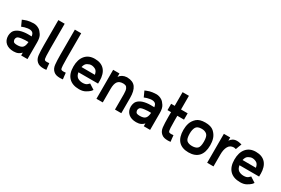

<svg xmlns="http://www.w3.org/2000/svg" viewBox="90 -1980 4615 3158"><g transform="rotate(30 2397.5 -401.5)"><path d="M487.3 -314.5Q487.3 -209 487.3 1Q447.3 1 367.2 1Q367.2 -16.6 367.2 -52.7Q344.7 -26.4 309.6 -9.8Q274.4 6.8 223.6 6.8Q223.6 6.8 223.6 6.8Q222.7 6.8 222.7 6.8Q128.9 6.8 74.2 -41Q19.5 -89.8 19.5 -172.9Q19.5 -209 34.2 -246.1Q48.8 -282.2 89.8 -309.6Q112.3 -325.2 143.6 -335.9Q175.8 -346.7 217.8 -352.5Q253.9 -357.4 293 -357.4Q332 -357.4 361.3 -356.4Q358.4 -376 350.6 -395.5Q342.8 -414.1 328.1 -424.8Q295.9 -447.3 237.3 -438.5Q177.7 -429.7 129.9 -408.2Q114.3 -443.4 82 -513.7Q93.8 -519.5 115.2 -527.3Q135.7 -536.1 163.1 -543.9Q212.9 -557.6 276.4 -558.6Q278.3 -559.6 281.2 -559.6Q340.8 -559.6 392.6 -526.4Q424.8 -504.9 456.1 -456.1Q487.3 -409.2 487.3 -317.4Q487.3 -316.4 487.3 -314.5ZM361.3 -250Q351.6 -250 339.8 -250Q322.3 -250 299.8 -250Q262.7 -248 233.4 -244.1Q168.9 -235.4 154.3 -215.8Q139.6 -196.3 139.6 -172.9Q139.6 -159.2 150.4 -136.7Q161.1 -113.3 223.6 -113.3Q296.9 -113.3 326.2 -143.6Q356.4 -173.8 361.3 -250Z M667 -35.2Q622.1 -75.2 614.3 -146.5Q606.4 -216.8 606.4 -336.9Q606.4 -408.2 606.4 -460.9Q606.4 -513.7 606.4 -551.8Q606.4 -583 606.4 -605.5Q606.4 -628.9 606.4 -645.5Q606.4 -700.2 606.4 -712.9Q606.4 -726.6 606.4 -761.7Q606.4 -770.5 606.4 -781.2Q606.4 -793 606.4 -808.6Q646.5 -808.6 726.6 -808.6Q726.6 -651.4 726.6 -336.9Q726.6 -262.7 729.5 -200.2Q731.4 -137.7 747.1 -125Q750 -122.1 766.6 -118.2Q783.2 -115.2 831.1 -120.1Q833 -102.5 835 -88.9Q835.9 -75.2 836.9 -66.4Q841.8 -27.3 841.8 -26.4Q841.8 -25.4 844.7 -1Q831.1 0 815.4 2Q800.8 2.9 786.1 2.9Q753.9 2.9 722.7 -4.9Q691.4 -12.7 667 -35.2Z M980.5 -35.2Q935.5 -75.2 927.7 -146.5Q919.9 -216.8 919.9 -336.9Q919.9 -408.2 919.9 -460.9Q919.9 -513.7 919.9 -551.8Q919.9 -583 919.9 -605.5Q919.9 -628.9 919.9 -645.5Q919.9 -700.2 919.9 -712.9Q919.9 -726.6 919.9 -761.7Q919.9 -770.5 919.9 -781.2Q919.9 -793 919.9 -808.6Q960 -808.6 1040 -808.6Q1040 -651.4 1040 -336.9Q1040 -262.7 1043 -200.2Q1044.9 -137.7 1060.5 -125Q1063.5 -122.1 1080.1 -118.2Q1096.7 -115.2 1144.5 -120.1Q1146.5 -102.5 1148.4 -88.9Q1149.4 -75.2 1150.4 -66.4Q1155.3 -27.3 1155.3 -26.4Q1155.3 -25.4 1158.2 -1Q1144.5 0 1128.9 2Q1114.3 2.9 1099.6 2.9Q1067.4 2.9 1036.1 -4.9Q1004.9 -12.7 980.5 -35.2Z M1694.3 -279.3Q1694.3 -262.7 1694.3 -230.5Q1569.3 -230.5 1321.3 -230.5Q1332 -165 1371.1 -138.7Q1411.1 -113.3 1466.8 -113.3Q1524.4 -113.3 1552.7 -139.6Q1580.1 -165 1581.1 -167Q1614.3 -145.5 1681.6 -102.5Q1681.6 -101.6 1674.8 -92.8Q1668 -83 1655.3 -69.3Q1630.9 -45.9 1584 -19.5Q1538.1 6.8 1466.8 6.8Q1338.9 6.8 1270.5 -64.5Q1202.1 -135.7 1202.1 -271.5Q1202.1 -405.3 1266.6 -481.4Q1331.1 -557.6 1446.3 -557.6Q1446.3 -557.6 1446.3 -557.6Q1447.3 -557.6 1447.3 -557.6Q1568.4 -557.6 1631.8 -486.3Q1694.3 -416 1695.3 -280.3Q1695.3 -279.3 1695.3 -279.3Q1694.3 -279.3 1694.3 -279.3ZM1576.2 -329.1Q1564.5 -396.5 1526.4 -417Q1487.3 -438.5 1447.3 -438.5Q1414.1 -438.5 1375 -416Q1335.9 -394.5 1322.3 -330.1Q1406.2 -330.1 1576.2 -329.1Z M2064.5 -558.6Q2171.9 -555.7 2220.7 -489.3Q2268.6 -422.9 2268.6 -290Q2268.6 -193.4 2268.6 0Q2228.5 0 2148.4 0Q2148.4 -45.9 2148.4 -52.7Q2148.4 -58.6 2148.4 -100.6Q2148.4 -110.4 2148.4 -125Q2148.4 -138.7 2148.4 -158.2Q2148.4 -181.6 2148.4 -213.9Q2148.4 -246.1 2148.4 -290Q2148.4 -327.1 2144.5 -352.5Q2140.6 -377.9 2132.8 -394.5Q2119.1 -424.8 2097.7 -431.6Q2076.2 -439.5 2052.7 -439.5Q1980.5 -439.5 1948.2 -396.5Q1916 -352.5 1916 -256.8Q1916 -171.9 1916 -1Q1876 -1 1795.9 -1Q1795.9 -184.6 1795.9 -550.8Q1835.9 -550.8 1916 -550.8Q1916 -535.2 1916 -535.2Q1916 -535.2 1916 -486.3Q1936.5 -517.6 1971.7 -537.1Q2007.8 -556.6 2052.7 -558.6Q2055.7 -558.6 2058.6 -558.6Q2061.5 -558.6 2064.5 -558.6Z M2816.4 -314.5Q2816.4 -209 2816.4 1Q2776.4 1 2696.3 1Q2696.3 -16.6 2696.3 -52.7Q2673.8 -26.4 2638.7 -9.8Q2603.5 6.8 2552.7 6.8Q2552.7 6.8 2552.7 6.8Q2551.8 6.8 2551.8 6.8Q2458 6.8 2403.3 -41Q2348.6 -89.8 2348.6 -172.9Q2348.6 -209 2363.3 -246.1Q2377.9 -282.2 2418.9 -309.6Q2441.4 -325.2 2472.7 -335.9Q2504.9 -346.7 2546.9 -352.5Q2583 -357.4 2622.1 -357.4Q2661.1 -357.4 2690.4 -356.4Q2687.5 -376 2679.7 -395.5Q2671.9 -414.1 2657.2 -424.8Q2625 -447.3 2566.4 -438.5Q2506.8 -429.7 2459 -408.2Q2443.4 -443.4 2411.1 -513.7Q2422.9 -519.5 2444.3 -527.3Q2464.8 -536.1 2492.2 -543.9Q2542 -557.6 2605.5 -558.6Q2607.4 -559.6 2610.4 -559.6Q2669.9 -559.6 2721.7 -526.4Q2753.9 -504.9 2785.2 -456.1Q2816.4 -409.2 2816.4 -317.4Q2816.4 -316.4 2816.4 -314.5ZM2690.4 -250Q2680.7 -250 2668.9 -250Q2651.4 -250 2628.9 -250Q2591.8 -248 2562.5 -244.1Q2498 -235.4 2483.4 -215.8Q2468.8 -196.3 2468.8 -172.9Q2468.8 -159.2 2479.5 -136.7Q2490.2 -113.3 2552.7 -113.3Q2626 -113.3 2655.3 -143.6Q2685.5 -173.8 2690.4 -250Z M3214.8 -423.8Q3172.9 -423.8 3087.9 -423.8Q3087.9 -406.2 3087.9 -405.3Q3087.9 -404.3 3087.9 -374Q3087.9 -367.2 3087.9 -356.4Q3087.9 -346.7 3087.9 -333Q3087.9 -257.8 3090.8 -196.3Q3092.8 -134.8 3108.4 -121.1Q3111.3 -118.2 3128.9 -114.3Q3145.5 -110.4 3192.4 -116.2Q3194.3 -91.8 3195.3 -90.8Q3195.3 -89.8 3199.2 -50.8Q3201.2 -42 3202.1 -28.3Q3204.1 -14.6 3206.1 2.9Q3191.4 4.9 3177.7 5.9Q3163.1 6.8 3148.4 6.8Q3116.2 6.8 3085 -1Q3053.7 -8.8 3029.3 -31.2Q2984.4 -70.3 2976.6 -141.6Q2968.8 -212.9 2968.8 -333Q2968.8 -363.3 2968.8 -423.8Q2946.3 -423.8 2901.4 -423.8Q2901.4 -444.3 2901.4 -485.4Q2901.4 -504.9 2901.4 -543.9Q2923.8 -543.9 2968.8 -543.9Q2968.8 -630.9 2968.8 -803.7Q3008.8 -803.7 3088.9 -803.7Q3088.9 -717.8 3088.9 -543.9Q3130.9 -543.9 3214.8 -543.9Q3214.8 -503.9 3214.8 -423.8Z M3544.9 -558.6Q3653.3 -558.6 3707 -510.7Q3760.7 -461.9 3781.2 -400.4Q3792 -367.2 3795.9 -334Q3799.8 -299.8 3799.8 -272.5Q3799.8 -135.7 3735.4 -64.5Q3669.9 6.8 3544.9 6.8Q3419.9 6.8 3354.5 -64.5Q3290 -135.7 3290 -272.5Q3290 -299.8 3293.9 -334Q3297.9 -367.2 3308.6 -400.4Q3329.1 -461.9 3382.8 -510.7Q3436.5 -558.6 3544.9 -558.6ZM3544.9 -113.3Q3609.4 -113.3 3644.5 -142.6Q3679.7 -171.9 3679.7 -272.5Q3679.7 -376 3642.6 -407.2Q3605.5 -439.5 3544.9 -439.5Q3460.9 -439.5 3435.5 -392.6Q3410.2 -346.7 3410.2 -272.5Q3410.2 -171.9 3445.3 -142.6Q3480.5 -113.3 3544.9 -113.3Z M4237.3 -543Q4228.5 -520.5 4228.5 -519.5Q4227.5 -518.6 4213.9 -482.4Q4210.9 -472.7 4206.1 -460Q4201.2 -448.2 4195.3 -430.7Q4186.5 -433.6 4175.8 -435.5Q4166 -438.5 4154.3 -438.5Q4083 -436.5 4051.8 -378.9Q4019.5 -321.3 4019.5 -225.6Q4019.5 -150.4 4019.5 0Q3979.5 0 3899.4 0Q3899.4 -91.8 3899.4 -276.4Q3899.4 -367.2 3899.4 -549.8Q3939.5 -549.8 4019.5 -549.8Q4019.5 -535.2 4019.5 -535.2Q4019.5 -535.2 4019.5 -489.3Q4041 -520.5 4071.3 -539.1Q4102.5 -557.6 4146.5 -557.6Q4147.5 -557.6 4147.5 -557.6Q4147.5 -557.6 4147.5 -557.6Q4172.9 -557.6 4193.4 -552.7Q4214.8 -546.9 4237.3 -543Z M4752.9 -279.3Q4752.9 -262.7 4752.9 -230.5Q4627.9 -230.5 4379.9 -230.5Q4390.6 -165 4429.7 -138.7Q4469.7 -113.3 4525.4 -113.3Q4583 -113.3 4611.3 -139.6Q4638.7 -165 4639.6 -167Q4672.9 -145.5 4740.2 -102.5Q4740.2 -101.6 4733.4 -92.8Q4726.6 -83 4713.9 -69.3Q4689.5 -45.9 4642.6 -19.5Q4596.7 6.8 4525.4 6.8Q4397.5 6.8 4329.1 -64.5Q4260.7 -135.7 4260.7 -271.5Q4260.7 -405.3 4325.2 -481.4Q4389.6 -557.6 4504.9 -557.6Q4504.9 -557.6 4504.9 -557.6Q4505.9 -557.6 4505.9 -557.6Q4627 -557.6 4690.4 -486.3Q4752.9 -416 4753.9 -280.3Q4753.9 -279.3 4753.9 -279.3Q4752.9 -279.3 4752.9 -279.3ZM4634.8 -329.1Q4623 -396.5 4585 -417Q4545.9 -438.5 4505.9 -438.5Q4472.7 -438.5 4433.6 -416Q4394.5 -394.5 4380.9 -330.1Q4464.8 -330.1 4634.8 -329.1Z"/></g></svg>

Font: Seiden_Sans_Regular
Style: Regular
Weight: 400
Designer: Kevin Beronilla
Version: Version 1.0